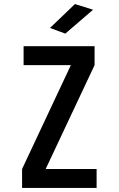

<svg xmlns="http://www.w3.org/2000/svg" viewBox="-20 -928 590 948"><path d="M89 0V-93.5L330 -606.5H96.5V-700H447V-606.5L205.5 -93.5H457V0ZM302.5 -762 227 -790 350 -908 439.5 -880Z"/></svg>

Font: Trispace SemiCondensed Medium
Style: Regular
Weight: 500
Width: 4
Designer: Tyler Finck
Foundry: Etcetera Type Company
Version: Version 1.210; ttfautohint (v1.8.3)